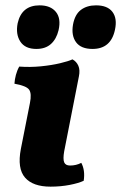

<svg xmlns="http://www.w3.org/2000/svg" viewBox="-20 -689 453 718"><path d="M169 9Q103 9 73.5 -25Q44 -59 58 -132L92 -304Q99 -339 89 -353.5Q79 -368 34 -376Q35 -392 39.5 -409Q44 -426 52 -440Q93 -437 133 -441Q173 -445 204.5 -452.5Q236 -460 251 -467Q266 -459 273 -443Q280 -427 275 -403L220 -123Q215 -94 220 -82Q225 -70 242 -70Q265 -70 284 -80Q299 -52 293 -13Q274 -4 240.5 2.5Q207 9 169 9ZM326 -506Q283 -506 264.5 -531Q246 -556 253 -597Q260 -635 282.5 -652Q305 -669 339 -669Q382 -669 400.5 -644.5Q419 -620 410 -578Q395 -506 326 -506ZM116 -506Q74 -506 56 -533.5Q38 -561 46 -602Q61 -669 128 -669Q169 -669 189 -644.5Q209 -620 199 -576Q191 -543 170.5 -524.5Q150 -506 116 -506Z"/></svg>

Font: Vollkorn ExtraBold
Style: Italic
Weight: 800
Italic angle: -11°
Designer: Friedrich Althausen
Foundry: Friedrich Althausen
Version: Version 5.000; ttfautohint (v1.8.3)